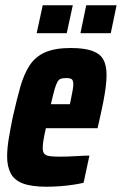

<svg xmlns="http://www.w3.org/2000/svg" viewBox="-20 -700 462 728"><path d="M157 8Q99 8 66.5 -4.5Q34 -17 20.5 -43Q7 -69 7 -107Q7 -136 13 -173Q19 -210 28 -254Q43 -321 57 -370.5Q71 -420 93 -453Q115 -486 152 -502Q189 -518 248 -518Q300 -518 330 -507Q360 -496 372 -474Q384 -452 384 -415Q384 -396 381 -371.5Q378 -347 372.5 -318Q367 -289 359 -254L350 -214H154Q148 -188 145 -169.5Q142 -151 142 -139Q142 -124 148 -117Q154 -110 168.5 -108Q183 -106 206 -106Q218 -106 237 -106.5Q256 -107 278.5 -108.5Q301 -110 319 -110L297 -7Q281 -3 257.5 0.5Q234 4 208 6Q182 8 157 8ZM173 -305H245L248 -319Q253 -343 255.5 -357.5Q258 -372 258 -381Q258 -391 255 -396Q252 -401 246 -402.5Q240 -404 230 -404Q219 -404 211 -401.5Q203 -399 197.5 -389Q192 -379 186.5 -359.5Q181 -340 173 -305ZM285 -574 307 -680H422L400 -574ZM119 -574 142 -680H256L233 -574Z"/></svg>

Font: Saira Condensed ExtraBold
Style: Italic
Weight: 800
Width: 3
Italic angle: -12°
Designer: Hector Gatti with collaboration of the Omnibus-Type team
Foundry: Omnibus-Type
Version: Version 1.101